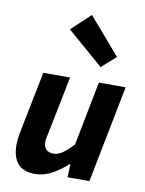

<svg xmlns="http://www.w3.org/2000/svg" viewBox="-92 -889 727 965"><g transform="rotate(10 272.0 -406.5)"><path d="M154.8 12Q93.8 12 65.8 -21Q37.7 -54 37.7 -115.4Q37.7 -132.4 39.7 -150Q41.7 -167.6 45.7 -186L107.7 -496H244.4L185.5 -203.4Q182.5 -188.6 180 -177.2Q177.5 -165.8 177.5 -155.9Q177.5 -130.5 190.8 -117.6Q204 -104.6 228.3 -104.6Q250.5 -104.6 274.1 -120.6Q297.8 -136.6 327.5 -169.4L391.2 -496H527.9L430.4 0H318.8L321 -66.6H317Q283.8 -35.3 241.6 -11.7Q199.4 12 154.8 12ZM386.4 -574 201.7 -734.2 297.9 -824.7 458.7 -638.7Z"/></g></svg>

Font: Source Sans Variable
Style: Italic
Weight: 200
Italic angle: -11°
Designer: Paul D. Hunt
Foundry: Adobe Systems Incorporated
Version: Version 3.006;hotconv 1.0.111;makeotfexe 2.5.65597